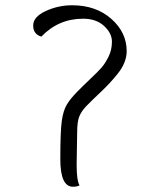

<svg xmlns="http://www.w3.org/2000/svg" viewBox="-20 -705 599 729"><path d="M273 -202 271 -79Q271 -20 282 -1Q272 4 257 4Q209 4 209 -100.5Q209 -205 214.5 -245Q220 -285 233.5 -307.5Q247 -330 271.5 -355Q296 -380 323 -405.5Q350 -431 364 -446.5Q378 -462 391.5 -488.5Q405 -515 405 -547Q405 -579 375 -606.5Q345 -634 296 -634Q202 -634 137 -566Q106 -575 106 -608Q106 -641 153.5 -663Q201 -685 254 -685Q344 -685 402.5 -633.5Q461 -582 461 -511Q461 -467 426 -424Q399 -390 363.5 -356.5Q328 -323 309 -303.5Q290 -284 281.5 -264Q273 -244 273 -202Z"/></svg>

Font: Laila Light
Style: Regular
Weight: 300
Designer: Hitesh Malaviya
Foundry: Indian Type Foundry
Version: Version 1.302;PS 1.0;hotconv 1.0.78;makeotf.lib2.5.61930; tt